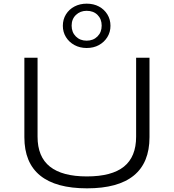

<svg xmlns="http://www.w3.org/2000/svg" viewBox="-20 -1020 950 1048"><path d="M455 8Q285 8 199 -62Q113 -132 113 -271V-705H185V-274Q185 -164 252.5 -110.5Q320 -57 454 -57Q590 -57 656.5 -110.5Q723 -164 723 -274V-705H796V-271Q796 -132 710.5 -62Q625 8 455 8ZM453 -758Q416 -758 386.5 -774Q357 -790 340 -817.5Q323 -845 323 -879Q323 -914 340 -941.5Q357 -969 386.5 -984.5Q416 -1000 453 -1000Q491 -1000 520 -984.5Q549 -969 566 -941.5Q583 -914 583 -879Q583 -845 566 -817.5Q549 -790 520 -774Q491 -758 453 -758ZM453 -798Q489 -798 512 -821Q535 -844 535 -880Q535 -916 512.5 -938.5Q490 -961 453 -961Q418 -961 394.5 -938.5Q371 -916 371 -880Q371 -844 394 -821Q417 -798 453 -798Z"/></svg>

Font: Nunito Sans 10pt Expanded Light
Style: Regular
Weight: 300
Width: 7
Designer: Vernon Adams
Foundry: Vernon Adams
Version: Version 3.101;gftools[0.9.27]